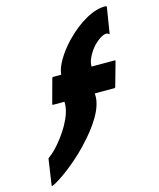

<svg xmlns="http://www.w3.org/2000/svg" viewBox="-132 -855 912 1104"><g transform="rotate(-15 323.5 -302.5)"><path d="M580 -604 583 -601 585 -603 610 -758 606 -762C531 -767 438 -708 367 -636L358 -627C301 -567 260 -498 256 -453L255 -448H205L201 -443L161 -296L165 -293H233V-288C237 -213 169 -108 107 -43C93 -29 80 -17 66 -7L60 -2L37 154L40 157C76 144 175 76 264 -16L271 -24C352 -109 421 -209 414 -289V-294H533L537 -299L578 -445L575 -448H436V-453C436 -486 461 -531 492 -565C521 -593 555 -616 576 -607Z"/></g></svg>

Font: Hussar Woodtype
Style: Bd
Weight: 900
Foundry: Cannot Into Space Fonts
Version: Version 1.07